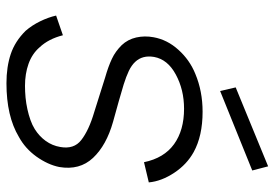

<svg xmlns="http://www.w3.org/2000/svg" viewBox="-145 -671 830 580"><g transform="rotate(90 270.0 -381.0)"><path d="M495 -728 255 -631 244 -678 482.5 -776ZM470 -401Q457.5 -461.5 415.5 -491.8Q373.5 -522 308.5 -522Q251 -522 205 -497Q159.5 -472.5 152 -431.5Q149 -413.5 152.8 -399.5Q156.5 -385.5 166.8 -374.5Q177 -363.5 194.2 -355.2Q211.5 -347 235.5 -339.5Q258 -332.5 285.8 -324.8Q313.5 -317 348 -307.5Q419 -287.5 457 -247Q495 -206.5 484.5 -145Q477.5 -110.5 453 -76Q428.5 -42 393.5 -23Q331 14.5 231.5 14.5Q182 14.5 143.2 1.5Q104.5 -11.5 73 -43.5Q56.5 -62.5 44.5 -87Q32.5 -111.5 27 -135.5L86.5 -156Q97.5 -112.5 123 -85.5Q142.5 -63 172.8 -52.2Q203 -41.5 239.5 -41.5Q256.5 -41.5 274.8 -43.2Q293 -45 310 -48.8Q327 -52.5 342.5 -58Q358 -63.5 370 -71Q391.5 -84.5 405.8 -104.2Q420 -124 424 -148Q431.5 -189.5 403 -211.5Q389 -222.5 367.8 -232.5Q346.5 -242.5 317.5 -251L214.5 -283.5Q197 -288.5 183.2 -293.5Q169.5 -298.5 157.8 -304Q146 -309.5 136 -316.8Q126 -324 116.5 -333.5Q99 -352 93.2 -377.5Q87.5 -403 92.5 -430Q100 -471.5 130.5 -505Q161 -539 203 -556Q255.5 -578 317.5 -578Q390.5 -578 439.5 -551Q476.5 -530.5 501.5 -493Q527.5 -454 531 -415.5Z"/></g></svg>

Font: Russisch Sans Light
Style: Italic
Weight: 300
Italic angle: -10°
Designer: Michael Sharanda (font) & Cristiano Sobral (main changes)
Foundry: Michael Sharanda
Version: Version 2.00;September 8, 2020;FontCreator 13.0.0.2681 64-bi